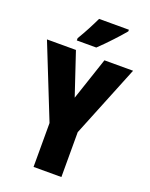

<svg xmlns="http://www.w3.org/2000/svg" viewBox="-168 -1015 863 1102"><g transform="rotate(20 263.0 -463.5)"><path d="M423 -917V-927H241C220 -883 195 -834 163 -781V-767H282C332 -814 395 -883 423 -917ZM264 -454 177 -714H0L178 -268V0H348V-274L526 -714H351Z"/></g></svg>

Font: Noto Sans Lao Looped ExtraCondensed Black
Style: Regular
Weight: 900
Width: 2
Designer: Mark Frömberg, Ben Mitchell
Foundry: The Fontpad Ltd
Version: Version 1.002